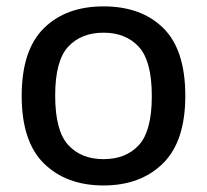

<svg xmlns="http://www.w3.org/2000/svg" viewBox="-20 -572 649 602"><path d="M304.5 9.5Q188.5 9.5 118.2 -59Q48 -127.5 48 -271.5Q48 -414.5 117.2 -483.2Q186.5 -552 304.5 -552Q423 -552 492 -484Q561 -416 561 -271.5Q561 -128.5 490.8 -59.5Q420.5 9.5 304.5 9.5ZM304.5 -73Q375 -73 415.5 -117.2Q456 -161.5 456 -270.5Q456 -381 415.2 -425.2Q374.5 -469.5 304.5 -469.5Q234.5 -469.5 193.8 -425.5Q153 -381.5 153 -272.5Q153 -162 193.8 -117.5Q234.5 -73 304.5 -73Z"/></svg>

Font: Encode Sans Semi Expanded Medium
Style: Regular
Weight: 500
Width: 6
Designer: Multiple Designers
Foundry: Impallari Type
Version: Version 3.000; ttfautohint (v1.8.3) -l 8 -r 50 -G 200 -x 14 